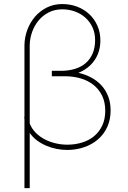

<svg xmlns="http://www.w3.org/2000/svg" viewBox="-20 -741 640 962"><path d="M292 -720.7Q332 -720.7 366.7 -707.5Q401.4 -694.3 427.2 -670.2Q453.1 -646 468 -612.3Q482.9 -578.6 482.9 -538.1Q482.9 -508.3 474.9 -482.9Q466.8 -457.5 452.1 -437Q437.5 -416.5 417.2 -401.1Q397 -385.7 372.6 -376Q406.7 -368.7 436.3 -353Q465.8 -337.4 487.5 -314Q509.3 -290.5 521.7 -259Q534.2 -227.5 534.2 -188Q534.2 -141.1 517.1 -104.2Q500 -67.4 470.2 -42Q440.4 -16.6 400.9 -3.2Q361.3 10.3 316.9 10.3Q290 10.3 262.9 4.9Q235.8 -0.5 210.9 -11.2Q186 -22 164.8 -37.8Q143.6 -53.7 128.9 -75.2V201.7H102.5V-143.1Q102.1 -146 101.8 -148.9Q101.6 -151.9 101.6 -155.3L102.5 -155.8V-514.2Q103 -554.2 116.9 -591.6Q130.9 -628.9 155.5 -657.5Q180.2 -686 214.8 -703.4Q249.5 -720.7 292 -720.7ZM290 -386.2Q326.7 -386.7 357.4 -396.5Q388.2 -406.2 410.2 -425.5Q432.1 -444.8 444.3 -473.4Q456.5 -502 456.5 -540.5Q456.5 -575.7 443.4 -604Q430.2 -632.3 408 -652.3Q385.7 -672.4 355.7 -683.3Q325.7 -694.3 292 -694.3Q254.9 -694.3 224.9 -679.2Q194.8 -664.1 173.8 -638.9Q152.8 -613.8 141.1 -581.3Q129.4 -548.8 128.9 -514.2V-122.1Q139.2 -95.7 159.2 -75.7Q179.2 -55.7 204.8 -42.5Q230.5 -29.3 259.5 -22.7Q288.6 -16.1 316.9 -16.1Q356.4 -16.1 391.4 -26.9Q426.3 -37.6 451.9 -59.1Q477.5 -80.6 492.4 -112.3Q507.3 -144 507.3 -186Q507.3 -229.5 491.5 -261.7Q475.6 -293.9 448.7 -315.4Q421.9 -336.9 385.7 -347.7Q349.6 -358.4 309.6 -358.9H239.7V-386.2Z"/></svg>

Font: Roboto Mono Thin
Style: Regular
Weight: 250
Designer: Google
Version: Version 2.000985; 2015; ttfautohint (v1.3)